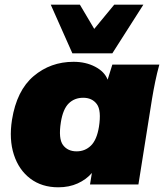

<svg xmlns="http://www.w3.org/2000/svg" viewBox="-20 -785 698 817"><path d="M228 12Q158 12 109 -25Q60 -62 39 -127Q18 -192 31 -275Q51 -400 123 -461Q195 -522 293 -522Q345 -522 385 -501Q425 -480 438 -446L458 -510H658Q648 -474 640.5 -437.5Q633 -401 627 -365L569 0H363L371 -49Q347 -21 310.5 -4.5Q274 12 228 12ZM306 -141Q342 -141 367 -165.5Q392 -190 401 -245Q412 -315 392 -342Q372 -369 334 -369Q297 -369 272.5 -345Q248 -321 239 -265Q228 -195 248 -168Q268 -141 306 -141ZM288 -558 196 -765H320L381 -662L466 -765H590L458 -558Z"/></svg>

Font: Mulish ExtraBlack
Style: Italic
Weight: 1000
Italic angle: -9°
Designer: Vernon Adams
Foundry: Vernon Adams
Version: Version 3.603; ttfautohint (v1.8.3)